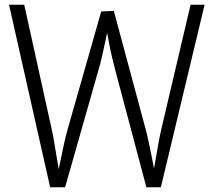

<svg xmlns="http://www.w3.org/2000/svg" viewBox="-20 -788 900 808"><path d="M191 0 18 -768H82L198 -242Q204 -216 209.5 -180.5Q215 -145 221.5 -109.5Q228 -74 232 -47H221Q227 -74 234 -109.5Q241 -145 249 -181Q257 -217 265 -245L406 -740L459 -742L593 -244Q600 -218 607.5 -182Q615 -146 622 -110.5Q629 -75 634 -49H622Q628 -76 634 -112Q640 -148 646.5 -183.5Q653 -219 659 -245L782 -768H841L657 0H596L465 -493Q458 -519 450.5 -551.5Q443 -584 437 -617Q431 -650 426 -676H436Q431 -650 424 -617Q417 -584 409.5 -551.5Q402 -519 394 -492L254 0Z"/></svg>

Font: Yaldevi Light
Style: Regular
Weight: 300
Designer: Sol Matas, Rajitha Manaperi, Kosala Senevirathne
Foundry: Mooniak
Version: Version 1.100